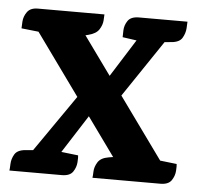

<svg xmlns="http://www.w3.org/2000/svg" viewBox="-43 -549 610 592"><g transform="rotate(5 262.5 -252.5)"><path d="M171 -482 497 -30 359 -18 29 -476ZM162 -71 214 -65Q215 -60 214 -44Q213 -28 203.5 -14Q194 0 169 0H7Q8 -5 8.5 -20.5Q9 -36 17.5 -50.5Q26 -65 51 -67L75 -69ZM213 -269 273 -245 134 -28 48 -31ZM467 -71 519 -65Q520 -60 519 -44Q518 -28 508.5 -14Q499 0 474 0H264Q265 -5 265.5 -19.5Q266 -34 275 -48.5Q284 -63 308 -67L320 -69ZM51 -505H257Q257 -500 256 -486Q255 -472 246 -458Q237 -444 213 -438L205 -436L61 -434L6 -440Q6 -445 7 -461Q8 -477 18 -491Q28 -505 51 -505ZM391 -479 476 -476 309 -228 248 -252ZM364 -505H514Q514 -500 513 -484.5Q512 -469 503.5 -454.5Q495 -440 470 -438L448 -436L361 -434L319 -440Q319 -445 319.5 -461Q320 -477 329.5 -491Q339 -505 364 -505Z"/></g></svg>

Font: Karma Variable Light
Style: Regular
Weight: 300
Designer: Joana Correia
Foundry: Indian Type Foundry
Version: Version 3.000